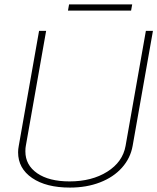

<svg xmlns="http://www.w3.org/2000/svg" viewBox="-20 -840 713 870"><path d="M62 -150Q62 -164 65 -179L157 -700H189L97 -179Q95 -170 95 -154Q95 -92 148.5 -55Q202 -18 295 -18Q396 -18 466 -62Q536 -106 549 -179L641 -700H673L581 -179Q571 -123 532.5 -80Q494 -37 433 -13.5Q372 10 297 10Q189 10 125.5 -33.5Q62 -77 62 -150ZM293 -820H579L574 -792H288Z"/></svg>

Font: KoHo ExtraLight
Style: Italic
Weight: 275
Italic angle: -10°
Version: Version 1.000; ttfautohint (v1.6)